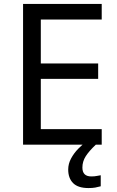

<svg xmlns="http://www.w3.org/2000/svg" viewBox="-20 -734 596 974"><path d="M496 0H97V-714H496V-635H187V-412H478V-334H187V-79H496ZM398 116Q398 161 443 161Q460 161 471.5 158.5Q483 156 491 155V211Q477 215 463 217.5Q449 220 429 220Q376 220 351 195Q326 170 326 126Q326 97 340.5 70Q355 43 376.5 21Q398 -1 418 -15L466 0Q432 32 415 58.5Q398 85 398 116Z"/></svg>

Font: Noto Sans Batak
Style: Regular
Weight: 400
Designer: Monotype Design Team
Foundry: Monotype Imaging Inc.
Version: Version 2.002; ttfautohint (v1.8.4.7-5d5b)